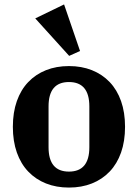

<svg xmlns="http://www.w3.org/2000/svg" viewBox="-20 -834 622 866"><path d="M291 -60Q383 -60 383 -170V-354Q383 -464 291 -464Q199 -464 199 -354V-170Q199 -60 291 -60ZM291 12Q234 12 187.5 -6.5Q141 -25 107.5 -60Q74 -95 56 -146Q38 -197 38 -262Q38 -327 56 -378Q74 -429 107.5 -464Q141 -499 187.5 -517.5Q234 -536 291 -536Q348 -536 394.5 -517.5Q441 -499 474.5 -464Q508 -429 526 -378Q544 -327 544 -262Q544 -197 526 -146Q508 -95 474.5 -60Q441 -25 394.5 -6.5Q348 12 291 12ZM139 -751 269 -814 341 -604 292 -582Z"/></svg>

Font: IBM Plex Serif
Style: Bold
Weight: 700
Designer: Mike Abbink, Paul van der Laan, Pieter van Rosmalen
Foundry: Bold Monday
Version: Version 2.008